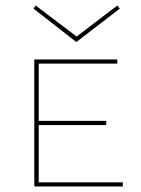

<svg xmlns="http://www.w3.org/2000/svg" viewBox="-20 -674 511 694"><path d="M413 -643 256 -522 101 -643 109 -654 257 -542 404 -654ZM120 -15H424V0H104V-459H404V-444H120V-237H364V-222H120Z"/></svg>

Font: EauTestSC Thin
Style: Regular
Weight: 250
Designer: Christian Thalmann (Catharsis Fonts)
Version: Version 0.001;PS 000.001;hotconv 1.0.88;makeotf.lib2.5.64775